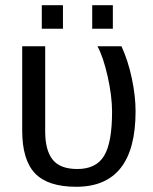

<svg xmlns="http://www.w3.org/2000/svg" viewBox="-20 -705 587 735"><path d="M499 -279Q499 10 272 10Q163 10 114 -41.5Q65 -93 65 -205V-528H153V-202Q153 -130 181.5 -94Q210 -58 276 -58Q348 -58 378.5 -108.5Q409 -159 409 -277Q409 -337 392 -413Q375 -488 353 -528H445Q471 -471 485 -403.5Q499 -336 499 -279ZM333 -595V-685H412V-595ZM140 -595V-685H221V-595Z"/></svg>

Font: Libra Sans
Style: Regular
Weight: 400
Foundry: Context Ltd
Version: Version 1.000; ttfautohint (v1.3)